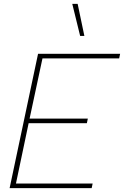

<svg xmlns="http://www.w3.org/2000/svg" viewBox="-20 -979 645 999"><path d="M356 -959H384L419 -792H397ZM178 -699H605L600 -675H201L134 -362H437L432 -338H129L63 -24H462L457 0H30Z"/></svg>

Font: Prompt Thin
Style: Italic
Weight: 250
Italic angle: -12°
Designer: Katatrad Team
Foundry: CadsonDemak
Version: Version 1.001